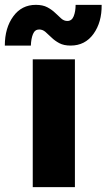

<svg xmlns="http://www.w3.org/2000/svg" viewBox="-57 -772 439 792"><path d="M78.1 0V-527.3H252V0ZM-37.1 -584Q-37.1 -656.7 -2.4 -704.3Q32.2 -752 90.8 -752Q119.6 -752 138.4 -741.9Q157.2 -731.9 170.7 -718.8Q184.1 -705.6 195.6 -695.6Q207 -685.5 220.7 -685.5Q239.3 -685.5 247.1 -705.3Q254.9 -725.1 254.9 -752H362.3Q363.3 -680.2 328.6 -632.1Q293.9 -584 234.4 -584Q206.1 -584 187.5 -594Q168.9 -604 155.5 -617.2Q142.1 -630.4 130.4 -640.4Q118.7 -650.4 104.5 -650.4Q86.9 -650.4 79.1 -631.6Q71.3 -612.8 70.3 -584Z"/></svg>

Font: Reddit Sans Black
Style: Regular
Weight: 900
Version: Version 1.014